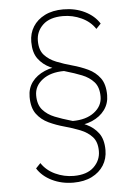

<svg xmlns="http://www.w3.org/2000/svg" viewBox="-56 -729 636 893"><g transform="rotate(-5 262.0 -282.5)"><path d="M271 -140 272 -165Q335 -165 373 -194Q411 -223 411 -267Q411 -311 389.5 -335Q368 -359 334 -372.5Q300 -386 261.5 -397Q223 -408 189 -424Q155 -440 133.5 -469Q112 -498 112 -548Q112 -588 131.5 -619Q151 -650 187 -668Q223 -686 273 -686Q329 -686 373.5 -664Q418 -642 441 -605L419 -582Q396 -617 355 -636Q314 -655 269 -655Q207 -655 175 -624.5Q143 -594 143 -550Q143 -507 164.5 -483.5Q186 -460 220 -446.5Q254 -433 292.5 -422.5Q331 -412 365 -396Q399 -380 420.5 -351Q442 -322 442 -271Q442 -232 420.5 -202.5Q399 -173 361 -156.5Q323 -140 271 -140ZM251 121Q196 121 151 99Q106 77 83 40L105 17Q128 52 169 71Q210 90 255 90Q317 90 349 59Q381 28 381 -15Q381 -58 359.5 -81.5Q338 -105 304 -118.5Q270 -132 231.5 -142.5Q193 -153 159 -169Q125 -185 103.5 -214Q82 -243 82 -294Q82 -334 103.5 -363Q125 -392 163.5 -408.5Q202 -425 253 -425L252 -400Q189 -400 151 -371Q113 -342 113 -298Q113 -255 134.5 -230.5Q156 -206 190 -192.5Q224 -179 262.5 -168Q301 -157 335 -141Q369 -125 390.5 -96Q412 -67 412 -17Q412 23 392.5 54Q373 85 337 103Q301 121 251 121Z"/></g></svg>

Font: Outfit Thin
Style: Regular
Weight: 100
Designer: Rodrigo Fuenzalida
Foundry: fragTYPE
Version: Version 1.100;gftools[0.9.27]